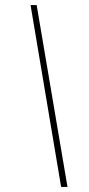

<svg xmlns="http://www.w3.org/2000/svg" viewBox="-20 -734 351 754"><path d="M220 0 100 -714H124L245 0Z"/></svg>

Font: Noto Sans SemiCondensed Thin
Style: Italic
Weight: 100
Width: 4
Italic angle: -12°
Designer: Monotype Design Team
Foundry: Monotype Imaging Inc.
Version: Version 2.013; ttfautohint (v1.8.4.7-5d5b)